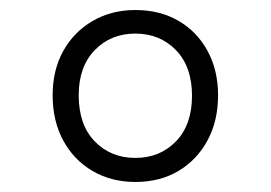

<svg xmlns="http://www.w3.org/2000/svg" viewBox="-20 -1168 540 383"><path d="M250 -805Q202 -805 164.5 -827Q127 -849 106 -888Q85 -927 85 -978Q85 -1028 106 -1066Q127 -1104 164.5 -1126Q202 -1148 250 -1148Q299 -1148 336 -1126.5Q373 -1105 394 -1066.5Q415 -1028 415 -978Q415 -927 394 -888Q373 -849 336 -827Q299 -805 250 -805ZM250 -853Q299 -853 331 -886Q363 -919 363 -977Q363 -1035 331 -1068Q299 -1101 250 -1101Q201 -1101 169 -1068Q137 -1035 137 -978Q137 -919 169 -886Q201 -853 250 -853Z"/></svg>

Font: Playwrite CL ExtraLight
Style: Regular
Weight: 200
Designer: Veronika Burian, José Scaglione
Foundry: TypeTogether
Version: Version 1.002